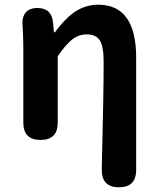

<svg xmlns="http://www.w3.org/2000/svg" viewBox="-20 -594 671 815"><path d="M485 201Q410 201 412 123Q420 -195 420 -331Q420 -396 404 -422Q388 -448 348 -448Q314 -448 286 -426Q259 -405 225 -355V-73Q225 0 152 0Q79 0 79 -73V-393Q79 -434 76 -483Q72 -519 88 -539.5Q104 -560 139 -560Q199 -560 205 -499L209 -457H213Q255 -514 295 -542Q342 -574 397 -574Q558 -574 558 -349V-74V127Q558 201 485 201Z"/></svg>

Font: GenSenRounded TW B
Style: Regular
Weight: 700
Version: Version 1.501;PS 1;hotconv 16.6.51;makeotf.lib2.5.65220